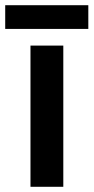

<svg xmlns="http://www.w3.org/2000/svg" viewBox="-36 -717 359 737"><path d="M303 -697H-16V-606H303ZM207 0V-542H81V0Z"/></svg>

Font: Noto Sans Arabic SemBd
Style: Regular
Weight: 600
Designer: Monotype Design Team, Nadine Chahine, Nizar Qandah and Khaled Hosny
Foundry: Monotype Imaging Inc.
Version: Version 2.012